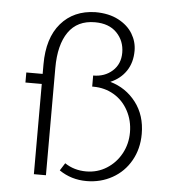

<svg xmlns="http://www.w3.org/2000/svg" viewBox="-50 -707 677 761"><g transform="rotate(5 288.5 -326.0)"><path d="M299 -661Q353 -661 391 -641Q429 -621 448 -589.5Q467 -558 467 -522Q467 -475 444.5 -441.5Q422 -408 382 -391Q445 -373 484.5 -321.5Q524 -270 524 -196Q524 -137 497.5 -90Q471 -43 424.5 -17Q378 9 322 9Q261 9 213 -24L232 -54Q269 -29 317 -29Q362 -29 398.5 -52Q435 -75 456 -113.5Q477 -152 477 -198Q477 -245 456 -284Q435 -323 398.5 -344.5Q362 -366 317 -366H312V-410Q358 -410 388.5 -437.5Q419 -465 419 -510Q419 -557 388 -589Q357 -621 301 -621Q231 -621 195.5 -570Q160 -519 160 -427V0H112V-359H47V-399H112V-437Q112 -542 162.5 -600.5Q213 -659 299 -661Z"/></g></svg>

Font: Josefin Sans Light
Style: Regular
Weight: 300
Designer: Santiago Orozco
Foundry: Typemade
Version: Version 2.000